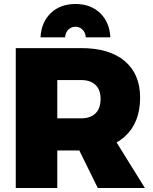

<svg xmlns="http://www.w3.org/2000/svg" viewBox="-20 -942 765 962"><path d="M386 -701Q528 -701 605 -636Q682 -571 682 -453Q682 -327 605 -257.5Q528 -188 386 -188H267V0H59V-701ZM386 -349Q433 -349 458.5 -374Q484 -399 484 -447Q484 -492 458.5 -516.5Q433 -541 386 -541H267V-349ZM340 -264H542L706 0H470ZM306 -755H183Q187 -831 234.5 -876.5Q282 -922 358 -922Q434 -922 481.5 -876.5Q529 -831 533 -755H410Q408 -779 393.5 -793.5Q379 -808 358 -808Q337 -808 322.5 -793.5Q308 -779 306 -755Z"/></svg>

Font: Alexandria ExtraBold
Style: Regular
Weight: 800
Designer: Mohamed Gaber
Foundry: Kief Type Foundry
Version: Version 5.100